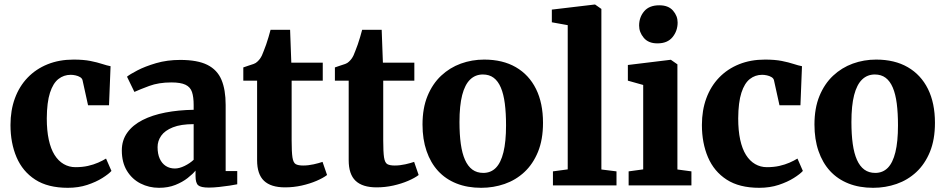

<svg xmlns="http://www.w3.org/2000/svg" viewBox="-20 -840 4284 870"><path d="M287.5 11Q197 11 139.8 -26Q82.5 -63 55 -127.5Q27.5 -192 27.5 -273.5Q27.5 -340 47.5 -394.5Q67.5 -449 105.2 -488.2Q143 -527.5 195.8 -548.8Q248.5 -570 313.5 -570Q358 -570 389.5 -563.8Q421 -557.5 443 -550.2Q465 -543 481 -540L474 -363H379L354 -476.5Q352 -485 343 -490.5Q334 -496 322.2 -498.5Q310.5 -501 300.5 -501Q269 -501 244.8 -482Q220.5 -463 206.5 -419.8Q192.5 -376.5 192 -303.5Q192 -248.5 201 -207Q210 -165.5 227.2 -138Q244.5 -110.5 268.8 -96.5Q293 -82.5 322 -82.5Q353 -82.5 378.5 -88.2Q404 -94 424.5 -103Q445 -112 460.5 -121.5L485 -65.5Q472.5 -51.5 444 -33.5Q415.5 -15.5 375.5 -2.2Q335.5 11 287.5 11Z M700.5 11Q655.5 11 617 -8.5Q578.5 -28 555.2 -66Q532 -104 532 -158.5Q532 -204.5 556.8 -239Q581.5 -273.5 625.8 -296Q670 -318.5 729.2 -330Q788.5 -341.5 857.5 -342.5V-364.5Q857.5 -400.5 850 -423Q842.5 -445.5 820.5 -456Q798.5 -466.5 756.5 -466.5Q699 -466.5 656 -450.5Q613 -434.5 589 -423.5L555.5 -492.5Q568 -503 602.5 -521Q637 -539 687.2 -553.8Q737.5 -568.5 796.5 -568.5Q875 -568.5 919.8 -546Q964.5 -523.5 983.5 -478.5Q1002.5 -433.5 1002.5 -364.5V-65H1055V-5Q1043.5 -2.5 1021 1Q998.5 4.5 972.8 7.2Q947 10 926.5 10Q890 10 878 -0.5Q866 -11 866 -42.5V-67Q853.5 -51.5 830.2 -33.2Q807 -15 774.5 -2Q742 11 700.5 11ZM772.5 -76.5Q792.5 -76.5 816.5 -88.2Q840.5 -100 857.5 -116V-277.5Q799.5 -277.5 763.2 -263Q727 -248.5 710.5 -225Q694 -201.5 694 -173.5Q694 -142.5 703.8 -121Q713.5 -99.5 731.2 -88Q749 -76.5 772.5 -76.5Z M1271.5 9Q1207.5 9 1176.2 -20.8Q1145 -50.5 1145 -114V-474.5H1082.5V-534.5Q1094.5 -539 1106.8 -542.8Q1119 -546.5 1129.2 -550.2Q1139.5 -554 1146 -560.5Q1153 -567 1157.8 -573.5Q1162.5 -580 1166.8 -588.8Q1171 -597.5 1175 -609Q1180.5 -622 1186 -638.2Q1191.5 -654.5 1196.8 -672Q1202 -689.5 1206 -705H1294.5L1300 -556H1442.5V-474.5H1301.5V-203.5Q1301.5 -151 1305.2 -126.8Q1309 -102.5 1320.2 -96.2Q1331.5 -90 1353.5 -90Q1377 -90 1401.5 -95.5Q1426 -101 1441.5 -106.5L1462 -47Q1444.5 -33.5 1414.2 -20.5Q1384 -7.5 1347 0.8Q1310 9 1271.5 9Z M1686.5 9Q1622.5 9 1591.2 -20.8Q1560 -50.5 1560 -114V-474.5H1497.5V-534.5Q1509.5 -539 1521.8 -542.8Q1534 -546.5 1544.2 -550.2Q1554.5 -554 1561 -560.5Q1568 -567 1572.8 -573.5Q1577.5 -580 1581.8 -588.8Q1586 -597.5 1590 -609Q1595.5 -622 1601 -638.2Q1606.5 -654.5 1611.8 -672Q1617 -689.5 1621 -705H1709.5L1715 -556H1857.5V-474.5H1716.5V-203.5Q1716.5 -151 1720.2 -126.8Q1724 -102.5 1735.2 -96.2Q1746.5 -90 1768.5 -90Q1792 -90 1816.5 -95.5Q1841 -101 1856.5 -106.5L1877 -47Q1859.5 -33.5 1829.2 -20.5Q1799 -7.5 1762 0.8Q1725 9 1686.5 9Z M1894.5 -275.5Q1894.5 -350 1917.2 -405.2Q1940 -460.5 1979 -497Q2018 -533.5 2068.2 -551.8Q2118.5 -570 2174 -570Q2258 -570 2317.5 -535.5Q2377 -501 2408.8 -437Q2440.5 -373 2440.5 -283.5Q2440.5 -207.5 2417.8 -152Q2395 -96.5 2356 -60.2Q2317 -24 2266.5 -6.5Q2216 11 2160.5 11Q2098 11 2048.8 -8.5Q1999.5 -28 1965.2 -65.2Q1931 -102.5 1912.8 -155.8Q1894.5 -209 1894.5 -275.5ZM2170 -56.5Q2204 -56.5 2226.8 -79.5Q2249.5 -102.5 2261.2 -150.2Q2273 -198 2273 -272Q2273 -327.5 2267.5 -370.5Q2262 -413.5 2249.5 -443Q2237 -472.5 2217 -487.5Q2197 -502.5 2168 -502.5Q2134 -502.5 2110.2 -479.5Q2086.5 -456.5 2074.2 -409Q2062 -361.5 2062 -287Q2062 -231 2068 -188Q2074 -145 2087 -115.8Q2100 -86.5 2120.5 -71.5Q2141 -56.5 2170 -56.5Z M2552.5 -72.5V-726L2480.5 -739V-796.5L2674.5 -819.5H2676.5L2705 -799.5V-72L2773.5 -63.5V0H2485.5V-63.5Z M2828.5 0V-63.5L2894.5 -72.5V-455L2825 -474.5V-545.5L3018 -569H3020L3049.5 -548.5V-72L3113 -63.5V0ZM2958.5 -643.5Q2918 -643.5 2897 -668.8Q2876 -694 2876 -724Q2876 -762 2899 -789Q2922 -816 2967 -816H2968Q3008.5 -816 3029.5 -792Q3050.5 -768 3050.5 -738Q3050.5 -700 3027.5 -671.8Q3004.5 -643.5 2959.5 -643.5Z M3420.5 11Q3330 11 3272.8 -26Q3215.5 -63 3188 -127.5Q3160.5 -192 3160.5 -273.5Q3160.5 -340 3180.5 -394.5Q3200.5 -449 3238.2 -488.2Q3276 -527.5 3328.8 -548.8Q3381.5 -570 3446.5 -570Q3491 -570 3522.5 -563.8Q3554 -557.5 3576 -550.2Q3598 -543 3614 -540L3607 -363H3512L3487 -476.5Q3485 -485 3476 -490.5Q3467 -496 3455.2 -498.5Q3443.5 -501 3433.5 -501Q3402 -501 3377.8 -482Q3353.5 -463 3339.5 -419.8Q3325.5 -376.5 3325 -303.5Q3325 -248.5 3334 -207Q3343 -165.5 3360.2 -138Q3377.5 -110.5 3401.8 -96.5Q3426 -82.5 3455 -82.5Q3486 -82.5 3511.5 -88.2Q3537 -94 3557.5 -103Q3578 -112 3593.5 -121.5L3618 -65.5Q3605.5 -51.5 3577 -33.5Q3548.5 -15.5 3508.5 -2.2Q3468.5 11 3420.5 11Z M3670.5 -275.5Q3670.5 -350 3693.2 -405.2Q3716 -460.5 3755 -497Q3794 -533.5 3844.2 -551.8Q3894.5 -570 3950 -570Q4034 -570 4093.5 -535.5Q4153 -501 4184.8 -437Q4216.5 -373 4216.5 -283.5Q4216.5 -207.5 4193.8 -152Q4171 -96.5 4132 -60.2Q4093 -24 4042.5 -6.5Q3992 11 3936.5 11Q3874 11 3824.8 -8.5Q3775.5 -28 3741.2 -65.2Q3707 -102.5 3688.8 -155.8Q3670.5 -209 3670.5 -275.5ZM3946 -56.5Q3980 -56.5 4002.8 -79.5Q4025.5 -102.5 4037.2 -150.2Q4049 -198 4049 -272Q4049 -327.5 4043.5 -370.5Q4038 -413.5 4025.5 -443Q4013 -472.5 3993 -487.5Q3973 -502.5 3944 -502.5Q3910 -502.5 3886.2 -479.5Q3862.5 -456.5 3850.2 -409Q3838 -361.5 3838 -287Q3838 -231 3844 -188Q3850 -145 3863 -115.8Q3876 -86.5 3896.5 -71.5Q3917 -56.5 3946 -56.5Z"/></svg>

Font: Merriweather ExtraBold
Style: Regular
Weight: 800
Version: Version 2.100